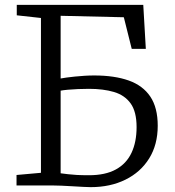

<svg xmlns="http://www.w3.org/2000/svg" viewBox="-20 -763 720 790"><path d="M353 7Q343.5 7 323.8 6Q304 5 279.8 3.5Q255.5 2 232.2 1Q209 0 192.5 0H48V-43L148.5 -52V-689L49 -700V-743H569.5L580 -562H522L489.5 -692L229.5 -698V-440Q239 -442 254.2 -444Q269.5 -446 288.5 -448Q307.5 -450 327.8 -451.2Q348 -452.5 367.5 -452.5Q451 -452.5 509.5 -431.8Q568 -411 598.5 -365.5Q629 -320 629 -245.5Q629 -168 593.8 -111.2Q558.5 -54.5 496.2 -23.8Q434 7 353 7ZM346 -42Q413.5 -42 456.8 -65.8Q500 -89.5 521 -134Q542 -178.5 542 -240Q542 -303.5 517.5 -337.5Q493 -371.5 449 -384.5Q405 -397.5 346 -397.5Q324 -397.5 301 -396.5Q278 -395.5 259 -393.8Q240 -392 229.5 -390V-50Q245.5 -48 260.2 -46.2Q275 -44.5 295 -43.2Q315 -42 346 -42Z"/></svg>

Font: Merriweather Light
Style: Regular
Weight: 300
Designer: Eben Sorkin
Foundry: Eben Sorkin
Version: Version 2.100